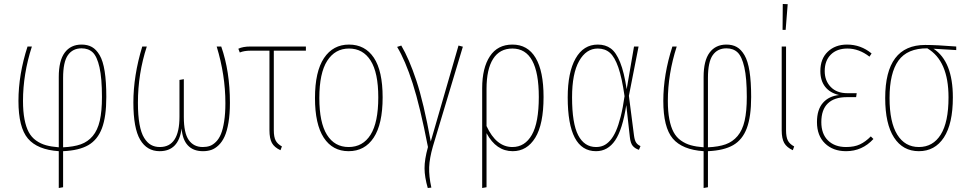

<svg xmlns="http://www.w3.org/2000/svg" viewBox="-20 -754 4899 970"><path d="M517.1 -264.2Q517.1 -164.6 495.1 -106.2Q473.1 -47.9 426.3 -20.8Q379.4 6.3 298.8 9.8V191.9L276.9 195.8V9.8Q168.9 2.4 121.1 -54Q73.2 -110.4 73.2 -244.1Q73.2 -377.4 119.1 -519H141.1Q96.2 -379.9 96.2 -244.1Q96.2 -190.4 103.8 -151.4Q111.3 -112.3 125.2 -86.4Q139.2 -60.5 162.1 -44.2Q185.1 -27.8 212.2 -20.3Q239.3 -12.7 276.9 -9.8V-365.2Q276.9 -447.8 307.1 -488.3Q337.4 -528.8 392.1 -528.8Q422.4 -528.8 444.3 -516.6Q466.3 -504.4 483.4 -475.3Q500.5 -446.3 508.8 -393.8Q517.1 -341.3 517.1 -264.2ZM298.8 -9.8Q352.5 -12.2 388.2 -24.9Q423.8 -37.6 448.5 -66.9Q473.1 -96.2 484.1 -144Q495.1 -191.9 495.1 -264.2Q495.1 -358.9 482.7 -413.8Q470.2 -468.8 448.5 -489.3Q426.8 -509.8 392.1 -509.8Q347.2 -509.8 323 -475.3Q298.8 -440.9 298.8 -359.9Z M1097.7 -519Q1141.6 -393.6 1141.6 -234.9Q1141.6 -178.2 1134.3 -134.8Q1127 -91.3 1114.7 -64.5Q1102.5 -37.6 1084.7 -20.5Q1066.9 -3.4 1047.9 3.2Q1028.8 9.8 1005.4 9.8Q956.5 9.8 929.2 -19.3Q901.9 -48.3 897.5 -105Q882.8 9.8 786.6 9.8Q722.2 9.8 688 -48.3Q653.8 -106.4 653.8 -235.8Q653.8 -371.6 698.7 -519H721.7Q676.8 -381.8 676.8 -234.9Q676.8 -171.4 684.8 -126.7Q692.9 -82 708.3 -57.4Q723.6 -32.7 742.9 -22Q762.2 -11.2 787.6 -11.2Q886.7 -11.2 886.7 -164.1V-350.1L908.7 -354V-163.1Q908.7 -82 933.6 -46.6Q958.5 -11.2 1004.4 -11.2Q1024.4 -11.2 1040.3 -16.8Q1056.2 -22.5 1071.3 -37.6Q1086.4 -52.7 1096.4 -77.1Q1106.4 -101.6 1112.5 -141.1Q1118.7 -180.7 1118.7 -232.9Q1118.7 -374.5 1074.7 -519Z M1525.4 -498H1363.3V-96.2Q1363.3 -62 1372.6 -44.2Q1381.8 -26.4 1404.3 -14.2L1397 4.9Q1366.2 -9.3 1353.8 -31.7Q1341.3 -54.2 1341.3 -96.2V-498H1247.1Q1212.9 -498 1191.4 -488.8L1184.1 -507.8Q1207 -519 1245.1 -519H1525.4Z M1743.2 -528.8Q1824.2 -528.8 1868.7 -462.4Q1913.1 -396 1913.1 -262.2Q1913.1 -127 1867.9 -58.6Q1822.8 9.8 1741.2 9.8Q1660.2 9.8 1615.7 -58.3Q1571.3 -126.5 1571.3 -258.8Q1571.3 -392.6 1616.9 -460.7Q1662.6 -528.8 1743.2 -528.8ZM1743.2 -508.8Q1672.9 -508.8 1633.1 -446.8Q1593.3 -384.8 1593.3 -258.8Q1593.3 -134.8 1631.8 -73Q1670.4 -11.2 1741.2 -11.2Q1813 -11.2 1852.1 -73.2Q1891.1 -135.3 1891.1 -262.2Q1891.1 -386.7 1852.5 -447.8Q1814 -508.8 1743.2 -508.8Z M2007.3 -523.9Q2046.9 -457 2083.5 -346.9Q2120.1 -236.8 2156.2 -39.1L2296.4 -523.9L2318.4 -518.1L2167 -14.2Q2149.9 45.4 2148.2 90.6Q2146.5 135.7 2159.2 193.8L2141.1 195.8Q2125 140.6 2124.8 96.2Q2124.5 51.8 2142.1 -11.2Q2102.1 -217.3 2064.7 -333.3Q2027.3 -449.2 1986.3 -517.1Z M2568.8 -528.8Q2646 -528.8 2686 -461.7Q2726.1 -394.5 2726.1 -264.2Q2726.1 -126 2684.1 -58.1Q2642.1 9.8 2570.3 9.8Q2486.8 9.8 2438 -81.1V191.9L2416 195.8V-308.1Q2416 -411.1 2455.1 -470Q2494.1 -528.8 2568.8 -528.8ZM2568.8 -11.2Q2631.8 -11.2 2667 -72.8Q2702.1 -134.3 2702.1 -264.2Q2702.1 -508.8 2568.8 -508.8Q2504.4 -508.8 2471.2 -456.5Q2438 -404.3 2438 -305.2V-117.2Q2486.8 -11.2 2568.8 -11.2Z M3000 -528.8Q3039.1 -528.8 3065.9 -509Q3092.8 -489.3 3113 -439Q3133.3 -388.7 3146 -303.2L3183.1 -519H3206.1L3157.2 -270L3183.1 -68.8Q3186.5 -43.5 3194.6 -32.5Q3202.6 -21.5 3215.8 -16.1L3208 2.9Q3188.5 -3.4 3177 -16.6Q3165.5 -29.8 3162.1 -61L3144 -223.1Q3125 -99.6 3087.9 -44.9Q3050.8 9.8 2991.2 9.8Q2848.1 9.8 2848.1 -262.2Q2848.1 -388.2 2887.9 -458.5Q2927.7 -528.8 3000 -528.8ZM3000 -508.8Q2941.4 -508.8 2905.8 -445.8Q2870.1 -382.8 2870.1 -262.2Q2870.1 -130.4 2901.1 -70.8Q2932.1 -11.2 2991.2 -11.2Q3012.2 -11.2 3029.3 -18.8Q3046.4 -26.4 3062.5 -44.4Q3078.6 -62.5 3091.6 -91.6Q3104.5 -120.6 3115.7 -164.8Q3127 -209 3135.3 -268.1Q3122.1 -360.8 3103.8 -413.6Q3085.4 -466.3 3061 -487.5Q3036.6 -508.8 3000 -508.8Z M3774.9 -264.2Q3774.9 -164.6 3752.9 -106.2Q3731 -47.9 3684.1 -20.8Q3637.2 6.3 3556.6 9.8V191.9L3534.7 195.8V9.8Q3426.8 2.4 3378.9 -54Q3331.1 -110.4 3331.1 -244.1Q3331.1 -377.4 3377 -519H3398.9Q3354 -379.9 3354 -244.1Q3354 -190.4 3361.6 -151.4Q3369.1 -112.3 3383.1 -86.4Q3397 -60.5 3419.9 -44.2Q3442.9 -27.8 3470 -20.3Q3497.1 -12.7 3534.7 -9.8V-365.2Q3534.7 -447.8 3564.9 -488.3Q3595.2 -528.8 3649.9 -528.8Q3680.2 -528.8 3702.1 -516.6Q3724.1 -504.4 3741.2 -475.3Q3758.3 -446.3 3766.6 -393.8Q3774.9 -341.3 3774.9 -264.2ZM3556.6 -9.8Q3610.4 -12.2 3646 -24.9Q3681.6 -37.6 3706.3 -66.9Q3731 -96.2 3741.9 -144Q3752.9 -191.9 3752.9 -264.2Q3752.9 -358.9 3740.5 -413.8Q3728 -468.8 3706.3 -489.3Q3684.6 -509.8 3649.9 -509.8Q3605 -509.8 3580.8 -475.3Q3556.6 -440.9 3556.6 -359.9Z M3934.6 -733.9 3959.5 -732.9 3949.2 -603H3933.6ZM3951.2 -519V-96.2Q3951.2 -62 3960.2 -44.2Q3969.2 -26.4 3992.2 -14.2L3985.4 4.9Q3954.6 -9.3 3941.9 -31.7Q3929.2 -54.2 3929.2 -96.2V-519Z M4259.3 -528.8Q4329.1 -528.8 4383.3 -483.9L4372.6 -467.8Q4319.8 -508.8 4261.2 -508.8Q4208 -508.8 4177.2 -478Q4146.5 -447.3 4146.5 -395Q4146.5 -346.2 4177 -314.7Q4207.5 -283.2 4260.3 -283.2H4308.1L4305.2 -263.2H4258.3Q4194.8 -263.2 4162.1 -231.4Q4129.4 -199.7 4129.4 -137.2Q4129.4 -77.1 4163.3 -44.2Q4197.3 -11.2 4254.4 -11.2Q4296.4 -11.2 4324.7 -24.7Q4353 -38.1 4379.4 -64.9L4392.6 -51.8Q4335.9 9.8 4254.4 9.8Q4188.5 9.8 4147.9 -29.5Q4107.4 -68.8 4107.4 -137.2Q4107.4 -200.2 4137.5 -234.4Q4167.5 -268.6 4219.2 -273.9Q4172.9 -284.7 4148.7 -315.7Q4124.5 -346.7 4124.5 -395Q4124.5 -457 4162.1 -492.9Q4199.7 -528.8 4259.3 -528.8Z M4811 -519V-501L4696.3 -507.8Q4793.9 -443.8 4793.9 -262.2Q4793.9 -128.4 4748.5 -59.3Q4703.1 9.8 4622.1 9.8Q4541.5 9.8 4496.8 -59.1Q4452.1 -127.9 4452.1 -258.8Q4452.1 -526.9 4654.3 -526.9Q4711.4 -526.9 4811 -519ZM4772 -262.2Q4772 -446.8 4665 -509.8Q4564 -510.3 4519 -447.8Q4474.1 -385.3 4474.1 -258.8Q4474.1 -136.7 4512.9 -74Q4551.8 -11.2 4622.1 -11.2Q4693.4 -11.2 4732.7 -74Q4772 -136.7 4772 -262.2Z"/></svg>

Font: Fira Sans Compressed Thin
Style: Regular
Weight: 100
Width: 1
Designer: Carrois Corporate & Edenspiekermann AG
Foundry: Carrois Corporate GbR & Edenspiekermann AG
Version: Version 4.203;PS 004.203;hotconv 1.0.88;makeotf.lib2.5.64775